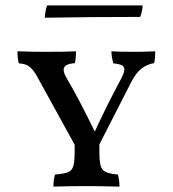

<svg xmlns="http://www.w3.org/2000/svg" viewBox="-20 -693 643 715"><path d="M558 -502Q558 -474 554 -458Q529 -454 508 -438.5Q487 -423 469 -388L350 -155V-134Q350 -94 354.5 -77Q359 -60 373 -53Q387 -46 419 -43Q425 -21 425 2Q345 0 306 0Q235 0 179 2Q179 -24 185 -43Q220 -46 234 -52Q248 -58 253 -74.5Q258 -91 258 -130V-154L115 -414Q100 -438 86.5 -447Q73 -456 50 -457Q45 -475 45 -502Q97 -500 142 -500Q235 -500 263 -502Q263 -477 259 -458Q237 -456 227 -450Q217 -444 217 -433Q217 -420 231 -397Q271 -330 333 -203Q374 -293 428 -394Q443 -421 443 -434Q443 -445 433.5 -450Q424 -455 402 -457Q395 -482 395 -502Q418 -500 482 -500Q516 -500 558 -502ZM156 -673H511Q511 -653 502 -630Q318 -630 147 -627Q147 -636 149.5 -650.5Q152 -665 156 -673Z"/></svg>

Font: Vollkorn SC
Style: Regular
Weight: 400
Designer: Friedrich Althausen
Foundry: Friedrich Althausen
Version: Version 4.015